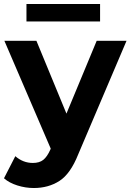

<svg xmlns="http://www.w3.org/2000/svg" viewBox="-30 -743 656 965"><path d="M140 202Q98 202 57 189Q16 176 -10 153L47 42Q86 76 135 76Q168 76 187.5 60.5Q207 45 223 9L225 4L-8 -538H153L304 -172L456 -538H606L363 33Q324 131 268.5 166.5Q213 202 140 202ZM103 -635V-723H473V-635Z"/></svg>

Font: Montserrat
Style: Bold
Weight: 700
Designer: Julieta Ulanovsky
Foundry: Julieta Ulanovsky
Version: Version 9.000; ttfautohint (v1.8.4.7-5d5b)